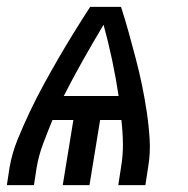

<svg xmlns="http://www.w3.org/2000/svg" viewBox="-28 -540 548 560"><path d="M-8 0 0 -52Q7 -93 23.5 -133.5Q40 -174 59 -214Q78 -254 99 -292.5Q120 -331 142 -369Q164 -407 187.5 -445Q211 -483 235 -520H325Q337 -483 347.5 -445Q358 -407 368 -369Q378 -331 386 -292.5Q394 -254 400 -214Q406 -174 408.5 -133.5Q411 -93 404 -52L396 0H317L325 -52Q331 -87 330.5 -121.5Q330 -156 326 -190H264L233 0H155L186 -190H125Q111 -156 98 -121.5Q85 -87 79 -52L71 0ZM158 -260H318Q310 -313 299 -365Q288 -417 274 -468L273 -466Q243 -416 214 -364.5Q185 -313 158 -260Z"/></svg>

Font: Iosevka Curly
Style: Italic
Weight: 400
Italic angle: -9°
Monospace: yes
Designer: Belleve Invis
Foundry: Belleve Invis
Version: Version 22.1.2; ttfautohint (v1.8.4)